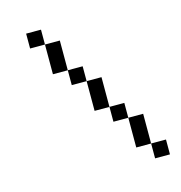

<svg xmlns="http://www.w3.org/2000/svg" viewBox="-139 -924 1177 1248"><g transform="rotate(-15 450.0 -300.0)"><path d="M350 -500V-700H250V-500ZM150 -700H250V-800H150ZM350 -400H450V-500H350ZM450 -200H550V-400H450ZM550 -100H650V-200H550ZM650 100H750V-100H650ZM750 200H850V100H750Z"/></g></svg>

Font: LS-VG5000 Shifted
Style: Regular
Weight: 400
Designer: Justin Bihan, 2021
Foundry: Justin Bihan, 2021
Version: Version 1.000;Glyphs 3.1.2 (3151)